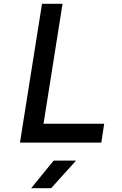

<svg xmlns="http://www.w3.org/2000/svg" viewBox="-20 -750 640 1010"><path d="M85 0 201 -730H309L209 -99H528L513 0ZM144 240 262 95H380L249 240Z"/></svg>

Font: NKDuy Mono SemiBold
Style: Italic
Weight: 600
Italic angle: -9°
Monospace: yes
Designer: NKDuy
Foundry: NKDuy
Version: Version 2.251; ttfautohint (v1.8.4.7-5d5b)